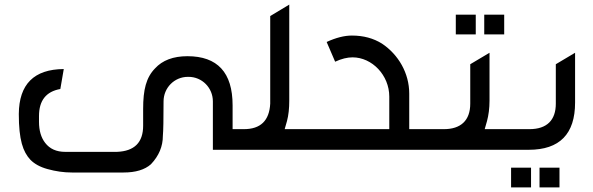

<svg xmlns="http://www.w3.org/2000/svg" viewBox="-20 -653 2587 837"><path d="M293 99H519C571 99 611 87 638 63C673 26 690 -15 690 -61C692 -82 693 -132 693 -211C693 -270 740 -318 799 -318H802C861 -318 908 -270 908 -211V0H1056V-90H994V-194C994 -337 928 -408 797 -408C735 -408 688 -390 656 -355C617 -315 604 -262 604 -178V-105C604 -32 566 6 490 9H264C226 9 197 -4 177 -30C159 -53 150 -84 150 -122V-147C150 -215 181 -254 243 -265L258 -352C128 -351 63 -286 62 -156C62 -43 80 9 113 44C130 61 154 75 187 84C223 94 258 99 293 99Z M1026 0H1335V-90H1221L1231 -125C1238 -151 1241 -181 1241 -214V-633L1158 -583V-201C1154 -127 1116 -90 1043 -90H1026Z M1305 0H1890V-90H1764V-245C1764 -334 1717 -415 1645 -463C1608 -486 1565 -498 1514 -498C1482 -498 1445 -489 1404 -470L1441 -384C1469 -397 1494 -403 1517 -403C1602 -403 1677 -325 1677 -232V-90H1305Z M1915 -90H1860V0H2248V-90H2093L2103 -125C2110 -151 2114 -181 2114 -214V-423L2030 -373V-201C2030 -127 1988 -90 1915 -90ZM1967 -503H2054V-589H1967ZM2091 -503H2178V-589H2091Z M2288 -90H2218V0H2285C2420 0 2487 -69 2487 -206V-423L2403 -373V-201C2403 -130 2365 -90 2288 -90ZM2208 164H2295V78H2208ZM2332 164H2419V78H2332Z"/></svg>

Font: All Genders v4 Light
Style: Regular
Weight: 300
Designer: Rassam Alawdi
Foundry: Rassam Art
Version: Version 3.100;FEAKit 1.0